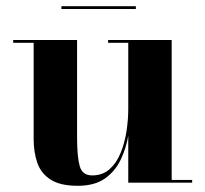

<svg xmlns="http://www.w3.org/2000/svg" viewBox="-20 -589 662 619"><path d="M178 -569H418V-560H178ZM228.5 -460V-146.5Q228.5 -83.5 237 -53.5Q245.5 -23.5 277 -23.5Q311 -23.5 333.5 -43.8Q356 -64 369 -96.2Q382 -128.5 387.8 -165.8Q393.5 -203 393.5 -237V-451H328.5V-460H533.5V-9H599.5V0H393.5V-151Q386.5 -110.5 368.8 -73.5Q351 -36.5 317.8 -13.2Q284.5 10 230.5 10Q174.5 10 143.5 -9.8Q112.5 -29.5 100.5 -63.5Q88.5 -97.5 88.5 -141V-451H22.5V-460Z"/></svg>

Font: Bodoni* 24pt
Style: Bold
Weight: 700
Version: Version 2.3